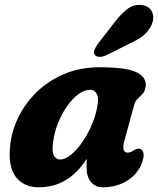

<svg xmlns="http://www.w3.org/2000/svg" viewBox="-20 -760 652 792"><path d="M493.5 -181Q479.5 -130.5 506.5 -130.5Q515.5 -130.5 521.5 -133.8Q527.5 -137 536 -142Q550.5 -151 562 -144Q570.5 -139.5 572.2 -125.8Q574 -112 565.5 -88Q548.5 -42.5 505.5 -15Q462.5 12.5 403 12.5Q373.5 12.5 355.2 -9.2Q337 -31 337 -70Q337 -88.5 338.5 -105Q298.5 -45 250 -16.2Q201.5 12.5 138.5 12.5Q79 12.5 45.8 -29.5Q12.5 -71.5 22 -160Q28 -219.5 56 -276.8Q84 -334 131.8 -380.5Q179.5 -427 245 -454.8Q310.5 -482.5 391.5 -482.5Q502 -482.5 543.5 -461.8Q585 -441 581 -404.5Q578.5 -384.5 568.8 -373.8Q559 -363 548.2 -353Q537.5 -343 533 -326ZM199 -174Q193 -134 202.5 -118Q212 -102 228 -102Q249.5 -102 274.5 -123Q299.5 -144 322.8 -178.5Q346 -213 362.8 -255Q379.5 -297 384 -339.5Q386.5 -363 377.2 -376.2Q368 -389.5 352 -389.5Q327.5 -389.5 302.8 -371Q278 -352.5 256.2 -321.2Q234.5 -290 219.2 -251.8Q204 -213.5 199 -174ZM446 -659.5Q475 -699 504.2 -722Q533.5 -745 569 -738.5Q598.5 -733 608 -709Q617.5 -685 605.5 -658Q593.5 -631.5 571 -613.2Q548.5 -595 508 -577L416 -531Q402.5 -525 389.5 -525.5Q376.5 -526 371 -534Q365 -543 369.8 -554.5Q374.5 -566 383.5 -579Z"/></svg>

Font: Fraunces 9pt S100
Style: Bold Italic
Weight: 700
Italic angle: -16°
Version: Version 1.000; ttfautohint (v1.8.3)